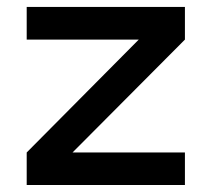

<svg xmlns="http://www.w3.org/2000/svg" viewBox="-20 -528 603 548"><path d="M56.2 0V-92.8L376 -415H56.2V-508.3H507.8V-415L187 -92.8H507.8V0Z"/></svg>

Font: Basically A Sans Serif Medium
Style: Regular
Weight: 500
Designer: Hyung-Suk Kim
Foundry: Mental Design
Version: 1.000